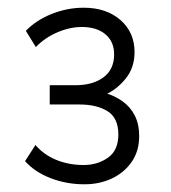

<svg xmlns="http://www.w3.org/2000/svg" viewBox="-20 -743 443 498"><path d="M199 -265Q152 -265 111 -281Q70 -297 45 -325L72 -367Q93 -342 125.5 -328.5Q158 -315 197 -315Q233 -315 260 -334Q287 -353 287 -394Q287 -437 259 -454.5Q231 -472 186 -472H109V-522H176Q221 -522 248.5 -542.5Q276 -563 276 -602Q276 -635 253.5 -654Q231 -673 192 -673Q161 -673 128.5 -659Q96 -645 73 -621L47 -663Q74 -691 114.5 -707Q155 -723 197 -723Q256 -723 292.5 -691Q329 -659 329 -608Q329 -567 305.5 -538.5Q282 -510 252 -497V-502Q277 -495 297.5 -480.5Q318 -466 329.5 -443.5Q341 -421 341 -390Q341 -351 321.5 -323Q302 -295 270 -280Q238 -265 199 -265Z"/></svg>

Font: Nunitoga
Style: Light
Weight: 300
Designer: Vernon Adams
Foundry: Vernon Adams
Version: Version 1.0